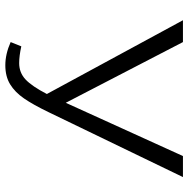

<svg xmlns="http://www.w3.org/2000/svg" viewBox="-13 -685 707 721"><g transform="rotate(90 340.5 -324.5)"><path d="M138 -11 154 -51Q190 -43 217 -43Q253 -43 278.5 -67Q304 -91 333 -147L56 -658H138L366 -218L566 -658H645L401 -153Q373 -95 349.5 -61Q326 -27 296.5 -9Q267 9 225 9Q183 9 138 -11Z"/></g></svg>

Font: LXGW Bright TC
Style: Regular
Weight: 400
Designer: Christian Thalmann (Catharsis Fonts)
Foundry: LXGW / Christian Thalmann (Catharsis Fonts) / Fontworks Inc.
Version: Version 5.501